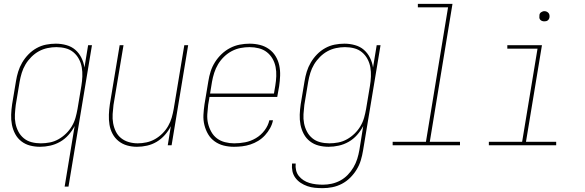

<svg xmlns="http://www.w3.org/2000/svg" viewBox="-20 -755 3040 998"><path d="M316 215 368 -100Q355 -75 336 -53.5Q317 -32 292.5 -18Q268 -4 241 2Q214 8 188 8Q161 8 136 1.5Q111 -5 91 -20.5Q71 -36 59 -58.5Q47 -81 42 -106.5Q37 -132 38 -159Q39 -186 43 -213L63 -333Q67 -358 74.5 -382.5Q82 -407 95.5 -430Q109 -453 128 -472.5Q147 -492 170.5 -505Q194 -518 219.5 -523Q245 -528 270 -528Q298 -528 325 -520.5Q352 -513 371.5 -496Q391 -479 403 -455Q415 -431 419 -404L438 -520H458L336 215ZM192 -10Q215 -10 238.5 -14.5Q262 -19 283.5 -31Q305 -43 323 -60.5Q341 -78 353.5 -99Q366 -120 372.5 -143Q379 -166 383 -189L403 -309Q407 -333 408 -357.5Q409 -382 405 -405Q401 -428 390 -448.5Q379 -469 361.5 -483.5Q344 -498 321 -504Q298 -510 273 -510Q250 -510 226.5 -505Q203 -500 182 -488.5Q161 -477 143 -459Q125 -441 112.5 -420Q100 -399 93 -376Q86 -353 82 -330L62 -210Q59 -186 57.5 -161.5Q56 -137 60.5 -114Q65 -91 75.5 -71Q86 -51 103.5 -36.5Q121 -22 144 -16Q167 -10 192 -10Z M692 8Q665 8 640.5 1Q616 -6 596.5 -21.5Q577 -37 565 -59.5Q553 -82 549 -107.5Q545 -133 546 -159.5Q547 -186 551 -213L602 -520H622L570 -210Q567 -186 565.5 -162Q564 -138 568 -115Q572 -92 582 -71.5Q592 -51 609.5 -37Q627 -23 649.5 -16.5Q672 -10 696 -10Q718 -10 741.5 -15Q765 -20 786 -32Q807 -44 824.5 -61.5Q842 -79 854 -100Q866 -121 872.5 -143.5Q879 -166 883 -189L938 -520H958L872 0H852L868 -99Q856 -75 837 -53.5Q818 -32 794.5 -18Q771 -4 744.5 2Q718 8 692 8Z M1196 8Q1168 8 1142.5 1.5Q1117 -5 1096 -20Q1075 -35 1062 -57Q1049 -79 1042.5 -105Q1036 -131 1037.5 -158.5Q1039 -186 1043 -213L1063 -333Q1067 -359 1075 -384Q1083 -409 1097.5 -432Q1112 -455 1132 -474Q1152 -493 1176 -505.5Q1200 -518 1226 -523Q1252 -528 1277 -528Q1305 -528 1331 -521.5Q1357 -515 1378 -500Q1399 -485 1412.5 -463Q1426 -441 1431.5 -415Q1437 -389 1436 -361.5Q1435 -334 1431 -307L1421 -251H1069L1062 -210Q1059 -186 1057.5 -161Q1056 -136 1061.5 -113Q1067 -90 1078.5 -69.5Q1090 -49 1108 -35.5Q1126 -22 1149.5 -16Q1173 -10 1197 -10Q1226 -10 1254.5 -15.5Q1283 -21 1309.5 -36.5Q1336 -52 1355 -77Q1374 -102 1380 -130H1399Q1395 -109 1384 -89Q1373 -69 1357.5 -52Q1342 -35 1322.5 -23Q1303 -11 1281.5 -4Q1260 3 1238.5 5.5Q1217 8 1196 8ZM1072 -269H1404L1411 -310Q1415 -334 1416 -359Q1417 -384 1412.5 -407Q1408 -430 1396.5 -450Q1385 -470 1367 -484Q1349 -498 1325.5 -504Q1302 -510 1277 -510Q1254 -510 1230.5 -505.5Q1207 -501 1185 -489.5Q1163 -478 1144.5 -460Q1126 -442 1113.5 -421Q1101 -400 1093.5 -376.5Q1086 -353 1082 -330Z M1657 223Q1636 223 1616 221Q1596 219 1577.5 212.5Q1559 206 1543 195.5Q1527 185 1515.5 169.5Q1504 154 1500 135Q1496 116 1498 95H1517Q1515 113 1519 130Q1523 147 1533.5 160Q1544 173 1558 182Q1572 191 1588.5 196Q1605 201 1623 203Q1641 205 1658 205Q1681 205 1704 200Q1727 195 1748.5 183.5Q1770 172 1787.5 154Q1805 136 1817.5 114.5Q1830 93 1837 70.5Q1844 48 1848 25L1868 -100Q1855 -75 1836 -53.5Q1817 -32 1792.5 -18Q1768 -4 1741 2Q1714 8 1688 8Q1661 8 1636 1.5Q1611 -5 1591 -20.5Q1571 -36 1559 -58.5Q1547 -81 1542 -106.5Q1537 -132 1538 -159Q1539 -186 1543 -213L1563 -333Q1567 -358 1574.5 -382.5Q1582 -407 1595.5 -430Q1609 -453 1628 -472.5Q1647 -492 1670.5 -505Q1694 -518 1719.5 -523Q1745 -528 1770 -528Q1798 -528 1825 -520.5Q1852 -513 1871.5 -496Q1891 -479 1903 -455Q1915 -431 1919 -404L1938 -520H1958L1867 28Q1863 53 1855.5 78Q1848 103 1834 126Q1820 149 1800.5 168.5Q1781 188 1757 200.5Q1733 213 1707.5 218Q1682 223 1657 223ZM1692 -10Q1715 -10 1738.5 -14.5Q1762 -19 1783.5 -31Q1805 -43 1823 -60.5Q1841 -78 1853.5 -99Q1866 -120 1872.5 -143Q1879 -166 1883 -189L1903 -309Q1907 -333 1908 -357.5Q1909 -382 1905 -405Q1901 -428 1890 -448.5Q1879 -469 1861.5 -483.5Q1844 -498 1821 -504Q1798 -510 1773 -510Q1750 -510 1726.5 -505Q1703 -500 1682 -488.5Q1661 -477 1643 -459Q1625 -441 1612.5 -420Q1600 -399 1593 -376Q1586 -353 1582 -330L1562 -210Q1559 -186 1557.5 -161.5Q1556 -137 1560.5 -114Q1565 -91 1575.5 -71Q1586 -51 1603.5 -36.5Q1621 -22 1644 -16Q1667 -10 1692 -10Z M2371 0H2021V-18H2194L2309 -717H2152V-735H2332L2214 -18H2371Z M2871 0H2521V-18H2694L2774 -502H2617V-520H2797L2714 -18H2871ZM2809 -644Q2803 -644 2797.5 -646Q2792 -648 2788 -652.5Q2784 -657 2783.5 -663.5Q2783 -670 2784 -676Q2784 -681 2786.5 -685Q2789 -689 2793 -691.5Q2797 -694 2801 -695.5Q2805 -697 2810 -697Q2816 -697 2821.5 -694.5Q2827 -692 2831 -687.5Q2835 -683 2836 -676.5Q2837 -670 2836 -664Q2835 -659 2832.5 -655Q2830 -651 2826.5 -648.5Q2823 -646 2818.5 -645Q2814 -644 2809 -644Z"/></svg>

Font: Iosevka Term Curly Th Obl
Style: Regular
Weight: 100
Italic angle: -9°
Designer: Belleve Invis
Foundry: Belleve Invis
Version: Version 32.3.0